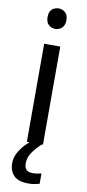

<svg xmlns="http://www.w3.org/2000/svg" viewBox="-104 -775 467 1034"><g transform="rotate(10 129.0 -258.5)"><path d="M130 -737Q150 -737 165.5 -723.5Q181 -710 181 -681Q181 -653 165.5 -639Q150 -625 130 -625Q108 -625 93 -639Q78 -653 78 -681Q78 -710 93 -723.5Q108 -737 130 -737ZM173 -536V0H85V-536ZM99 116Q99 161 144 161Q161 161 172.5 158.5Q184 156 192 155V211Q178 215 164 217.5Q150 220 130 220Q77 220 52 195Q27 170 27 126Q27 97 41.5 70Q56 43 77.5 21Q99 -1 119 -15L167 0Q133 32 116 58.5Q99 85 99 116Z"/></g></svg>

Font: Noto Sans Myanmar UI
Style: Regular
Weight: 400
Designer: Monotype Design Team
Foundry: Monotype Imaging Inc.
Version: Version 2.103; ttfautohint (v1.8.4.7-5d5b)